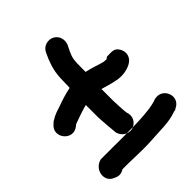

<svg xmlns="http://www.w3.org/2000/svg" viewBox="-192 -742 858 858"><g transform="rotate(-45 237.0 -313.5)"><path d="M6 -32C8 -16 20 -3 34 3C44 7 62 19 89 2H128C167 3 199 4 223 4C248 4 266 3 281 2C326 -2 382 2 433 -17L446 -20L447 -22C506 -47 475 -130 417 -118H415L401 -113C392 -110 375 -107 363 -105C312 -99 281 -98 223 -98C199 -98 167 -97 128 -98H52C26 -93 0 -66 6 -32ZM14 -359 25 -369H27C52 -386 71 -389 90 -396C115 -405 147 -416 179 -422C180 -434 180 -442 180 -452C180 -502 185 -534 202 -576V-577L216 -608C229 -637 260 -642 280 -635C303 -627 320 -600 310 -569V-568L295 -537C281 -507 280 -495 280 -450V-422C319 -414 343 -403 369 -397C375 -396 384 -396 386 -396L396 -403H398C428 -403 446 -408 461 -380C474 -357 469 -326 439 -310C417 -298 384 -291 348 -299C322 -304 297 -312 276 -318V-241C278 -209 278 -178 282 -159H283L284 -153C290 -122 266 -100 246 -95C223 -90 193 -103 185 -133L184 -134V-138C181 -167 178 -202 176 -237V-317C145 -309 115 -298 85 -287L79 -282C27 -238 -38 -316 14 -359Z"/></g></svg>

Font: Stray Cat
Style: ExBlk
Weight: 1000
Version: Version 1.0